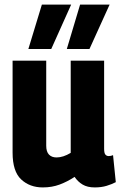

<svg xmlns="http://www.w3.org/2000/svg" viewBox="-20 -809 527 839"><path d="M167 10Q110 10 72.5 -25Q35 -60 35 -142V-544H182V-172Q182 -146 194 -133.5Q206 -121 227 -121Q256 -121 289 -141V-544H435V-159Q435 -140 440.5 -133.5Q446 -127 455 -127Q465 -127 474 -131L486 -13Q469 -4 446 3Q423 10 394 10Q362 10 341 -2.5Q320 -15 306 -36Q274 -15 240.5 -2.5Q207 10 167 10ZM272 -595 330 -789H459L371 -595ZM104 -595 163 -789H291L204 -595Z"/></svg>

Font: Georama SemiCondensed
Style: Bold
Weight: 700
Width: 4
Designer: Jean-Baptiste Levee
Foundry: Production Type
Version: Version 1.000